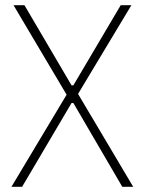

<svg xmlns="http://www.w3.org/2000/svg" viewBox="-20 -718 556 738"><path d="M492 0H450L262 -322H255L65 0H24L236 -354L32 -698H74L255 -390H262L444 -698H485L280 -357Z"/></svg>

Font: IBM Plex Sans Condensed ExtraLight
Style: Regular
Weight: 200
Width: 3
Designer: Mike Abbink, Paul van der Laan, Pieter van Rosmalen
Foundry: Bold Monday
Version: Version 1.3